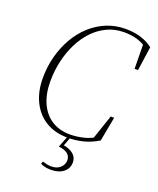

<svg xmlns="http://www.w3.org/2000/svg" viewBox="-163 -784 906 1102"><g transform="rotate(20 289.5 -233.5)"><path d="M312 14Q233 14 177 -20Q121 -54 90.5 -116Q60 -178 60 -260Q60 -329 77 -393Q94 -457 125 -510.5Q156 -564 199.5 -603.5Q243 -643 296.5 -665Q350 -687 412 -687Q444 -687 472.5 -682Q501 -677 527.5 -666Q554 -655 579 -636L558 -489H537L535 -645L555 -623Q523 -646 488 -656Q453 -666 409 -666Q354 -666 307 -644Q260 -622 223 -583Q186 -544 160 -492Q134 -440 120.5 -380Q107 -320 107 -256Q107 -181 132 -125Q157 -69 204 -38.5Q251 -8 317 -8Q355 -8 398 -18Q441 -28 481 -55L448 -26L502 -185H523L495 -36Q448 -8 403 3Q358 14 312 14ZM281 79 312 0H329L302 72L298 61Q340 67 364 86.5Q388 106 388 137Q388 174 359.5 197Q331 220 283 220Q264 220 247.5 216.5Q231 213 219 206L225 191Q238 195 251 198Q264 201 278 201Q313 201 333.5 182Q354 163 354 136Q354 113 336.5 98Q319 83 281 79Z"/></g></svg>

Font: Source Serif 4 48pt Light
Style: Italic
Weight: 300
Italic angle: -12°
Designer: Frank Grießhammer
Foundry: Adobe Systems Incorporated
Version: Version 4.004;hotconv 1.0.116;makeotfexe 2.5.65601